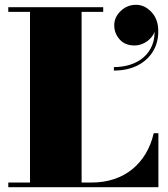

<svg xmlns="http://www.w3.org/2000/svg" viewBox="-20 -780 699 800"><path d="M14.5 0V-19.5H105V-730.5H14.5V-750H410V-730.5H320V-19.5H362Q413 -19.5 455.5 -33.8Q498 -48 531 -74.8Q564 -101.5 586.8 -139.5Q609.5 -177.5 620.5 -225H640V0ZM454.5 -486V-500.5Q491.5 -500.5 523.5 -510.8Q555.5 -521 579.2 -542Q603 -563 615 -594Q627 -625 623 -666.5H627Q627 -647 614.5 -629.5Q602 -612 582 -601.2Q562 -590.5 540 -590.5Q501 -590.5 478.5 -615.8Q456 -641 456 -674.5Q456 -708.5 483 -734.2Q510 -760 546.5 -760Q583 -760 611.2 -729.8Q639.5 -699.5 639.5 -650Q639.5 -600.5 616.2 -563.8Q593 -527 551.5 -506.5Q510 -486 454.5 -486Z"/></svg>

Font: Bodoni Moda 11pt Black
Style: Regular
Weight: 900
Designer: Owen Earl
Foundry: indestructible type
Version: Version 2.004